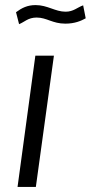

<svg xmlns="http://www.w3.org/2000/svg" viewBox="-20 -735 357 755"><path d="M317 -663 307 -714C284 -706 269 -689 238 -689C197 -689 167 -715 120 -715C88 -715 66 -704 43 -687L55 -640C76 -648 90 -666 124 -666C164 -666 186 -642 237 -642C274 -642 299 -653 317 -663ZM192 -516H119L49 0H121Z"/></svg>

Font: United Sans Light
Style: Italic
Weight: 300
Italic angle: -8°
Designer: Pablo Impallari, Rodrigo Fuenzalida (Modified by Dan O. Williams)
Version: Version 1.000;PS 001.000;hotconv 1.0.88;makeotf.lib2.5.64775